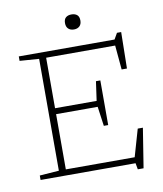

<svg xmlns="http://www.w3.org/2000/svg" viewBox="-98 -967 918 1082"><g transform="rotate(-10 361.0 -426.0)"><path d="M52 0V-25.5L162.5 -33.5V-673.5L52 -681.5V-707H600L620 -742H644L640.5 -534H610L597.5 -673H202.5V-384H440.5L456 -494H481V-238.5H456L440.5 -350H202.5V-34H596.5L641.5 -190H671L635 36H602L595.5 0ZM385 -802.5Q365 -802.5 353 -813.8Q341 -825 341 -846.5Q341 -868.5 353 -878.5Q365 -888.5 385 -888.5Q405 -888.5 417 -878.5Q429 -868.5 429 -846.5Q429 -825 417 -813.8Q405 -802.5 385 -802.5Z"/></g></svg>

Font: Newsreader 6pt ExtraLight
Style: Regular
Weight: 275
Designer: Hugues Gentile
Foundry: Production Type
Version: Version 1.003; ttfautohint (v1.8.3)